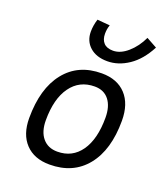

<svg xmlns="http://www.w3.org/2000/svg" viewBox="-143 -883 872 995"><g transform="rotate(20 293.0 -385.5)"><path d="M245.1 9.8Q160.2 9.8 112.3 -40.8Q64.5 -91.3 64.5 -181.2Q64.5 -344.2 137.5 -435.8Q210.4 -527.3 339.8 -527.3Q425.3 -527.3 473.1 -475.8Q521 -424.3 521 -331.5Q521 -170.9 448 -80.6Q375 9.8 245.1 9.8ZM260.3 -66.9Q342.8 -66.9 389.2 -133.1Q435.5 -199.2 435.5 -317.4Q435.5 -379.9 407.5 -415.3Q379.4 -450.7 328.6 -450.7Q244.6 -450.7 197 -384.5Q149.4 -318.4 149.4 -200.2Q149.4 -137.2 179 -102.1Q208.5 -66.9 260.3 -66.9ZM343.3 -595.7Q282.7 -595.7 247.1 -627.4Q211.4 -659.2 211.4 -710.9Q211.4 -745.1 222.7 -780.8L292.5 -774.9Q287.6 -761.7 285.9 -749.5Q284.2 -737.3 284.2 -726.1Q284.2 -693.8 301.3 -675.5Q318.4 -657.2 352.5 -657.2Q393.6 -657.2 433.6 -692.4Q473.6 -727.5 498.5 -780.8L557.1 -748.5Q517.1 -671.9 460.4 -633.8Q403.8 -595.7 343.3 -595.7Z"/></g></svg>

Font: Cascadia Mono PL SemiLight
Style: Italic
Weight: 350
Italic angle: -10°
Monospace: yes
Designer: Aaron Bell
Foundry: Saja Typeworks
Version: Version 2404.023; ttfautohint (v1.8.4)